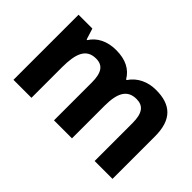

<svg xmlns="http://www.w3.org/2000/svg" viewBox="-82 -848 1139 1139"><g transform="rotate(45 487.5 -278.0)"><path d="M714 -556C645 -556 585 -528 549 -474H544C513 -527 460 -556 379 -556C304 -556 247 -526 216 -476H211L189 -546H73V0H224V-256C224 -372 249 -436 331 -436C387 -436 413 -400 413 -318V0H564V-273C564 -378 592 -436 670 -436C726 -436 754 -402 754 -318V0H904V-356C904 -496 839 -556 714 -556Z"/></g></svg>

Font: Noto Sans Myanmar UI
Style: Bold
Weight: 700
Designer: Monotype Design Team
Foundry: Monotype Imaging Inc.
Version: Version 2.103